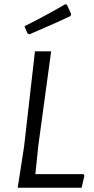

<svg xmlns="http://www.w3.org/2000/svg" viewBox="-20 -881 440 901"><path d="M376 -56 363 0H63L93 -193L144 -640H220L160 -199L146 -64H372ZM294 -859 314 -815 311 -806Q251 -777 162 -739L118 -720L109 -724L95 -758Q201 -811 286 -861Z"/></svg>

Font: Alegreya Sans SC
Style: Italic
Weight: 400
Italic angle: -7°
Designer: Juan Pablo del Peral
Foundry: Huerta Tipografica
Version: Version 2.008; ttfautohint (v1.6)